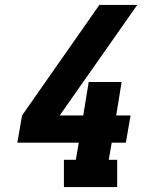

<svg xmlns="http://www.w3.org/2000/svg" viewBox="-20 -755 640 775"><path d="M238 0V-110H286L298 -179H50L69 -289L381 -735H534L221 -289H316L338 -424H471L449 -289H507L488 -179H431L419 -110H453V0Z"/></svg>

Font: Iosevka Etoile XBdObl
Style: Regular
Weight: 800
Italic angle: -9°
Designer: Belleve Invis
Foundry: Belleve Invis
Version: Version 15.5.2; ttfautohint (v1.8.4)